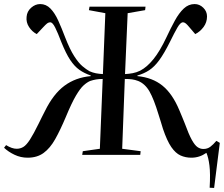

<svg xmlns="http://www.w3.org/2000/svg" viewBox="-22 -763 1103 946"><path d="M484 -374Q466 -374 451.5 -371.5Q437 -369 422 -364Q406 -357 389.5 -342Q373 -327 352 -291.5Q331 -256 302 -186Q275 -122 250 -77.5Q225 -33 193 -9.5Q161 14 114 14Q80 14 49.5 -0.5Q19 -15 -2 -35L8 -48Q37 -30 60 -30Q78 -30 93 -39Q108 -48 125.5 -75Q143 -102 169 -155Q176 -169 183.5 -184.5Q191 -200 200 -217Q241 -300 295.5 -340.5Q350 -381 425 -388V-391Q393 -402 369 -419Q345 -436 324 -467.5Q303 -499 280 -556Q263 -601 250 -627Q237 -653 226 -653Q217 -653 209.5 -647Q202 -641 191 -629L159 -595Q136 -607 121 -630Q106 -653 109 -680Q111 -707 131.5 -725Q152 -743 176 -743Q205 -743 226.5 -721Q248 -699 265 -661.5Q282 -624 299 -579Q322 -520 343.5 -486.5Q365 -453 384 -437Q403 -421 419 -412Q435 -405 450.5 -402Q466 -399 485 -398L497 -698L416 -713L419 -730H695L693 -713L607 -698L594 -398Q613 -399 632 -402.5Q651 -406 669 -415Q702 -432 734 -471.5Q766 -511 798 -579Q819 -624 839.5 -661.5Q860 -699 883.5 -721Q907 -743 937 -743Q961 -743 979.5 -725Q998 -707 998 -682Q998 -653 981 -630Q964 -607 940 -595L910 -630Q901 -641 894 -647Q887 -653 879 -653Q867 -653 852 -627Q837 -601 815 -556Q787 -500 763 -467Q739 -434 713 -417Q687 -400 655 -391V-388Q729 -381 778.5 -341Q828 -301 862 -219Q868 -204 875 -188Q882 -172 888 -156Q908 -101 923 -74Q938 -47 951.5 -38Q965 -29 980 -29Q1000 -29 1014.5 -40Q1029 -51 1044 -69L1061 -59L1033 163L1011 162Q1015 92 1010 52.5Q1005 13 995 -10Q961 14 921 14Q892 14 867.5 3Q843 -8 822 -38.5Q801 -69 781 -128Q776 -145 770.5 -162.5Q765 -180 759 -199Q736 -275 714.5 -312.5Q693 -350 659 -364Q643 -370 628.5 -372Q614 -374 593 -374L580 -30L671 -18L669 0H383L386 -18L470 -30Z"/></svg>

Font: Literata 72pt Medium
Style: Italic
Weight: 500
Italic angle: -2°
Designer: Latin by Veronika Burian and Jose Scaglione. Greek by Irene Vlachou. Cyrillic by Vera Evstafieva
Foundry: TypeTogether
Version: Version 3.002